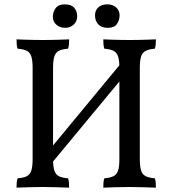

<svg xmlns="http://www.w3.org/2000/svg" viewBox="-20 -860 793 883"><path d="M185 -70 171 -127 554 -590 571 -536ZM56 3Q56 -10 57 -21Q58 -32 61 -40Q88 -42 103 -49.5Q118 -57 124 -75.5Q130 -94 130 -127V-549Q130 -582 124 -600.5Q118 -619 103 -626.5Q88 -634 61 -636Q58 -644 57 -655Q56 -666 56 -679Q74 -678 94 -677.5Q114 -677 135 -676.5Q156 -676 177 -676Q198 -676 218.5 -676.5Q239 -677 258.5 -677.5Q278 -678 298 -679Q298 -666 297 -655Q296 -644 293 -636Q266 -634 251 -626.5Q236 -619 230 -600.5Q224 -582 224 -549V-127Q224 -94 230 -75.5Q236 -57 251 -49.5Q266 -42 293 -40Q296 -32 297 -21Q298 -10 298 3Q268 2 237 1Q206 0 177 0Q148 0 115 1Q82 2 56 3ZM455 3Q455 -10 456 -21Q457 -32 460 -40Q486 -42 501.5 -49.5Q517 -57 523 -75.5Q529 -94 529 -127V-549Q529 -582 523 -600.5Q517 -619 501.5 -626.5Q486 -634 460 -636Q457 -644 456 -655Q455 -666 455 -679Q474 -678 493.5 -677.5Q513 -677 533.5 -676.5Q554 -676 576 -676Q598 -676 618 -676.5Q638 -677 657.5 -677.5Q677 -678 697 -679Q697 -666 696 -655Q695 -644 692 -636Q666 -634 650.5 -626.5Q635 -619 629 -600.5Q623 -582 623 -549V-127Q623 -94 629 -75.5Q635 -57 650.5 -49.5Q666 -42 692 -40Q695 -32 696 -21Q697 -10 697 3Q667 2 636 1Q605 0 576 0Q547 0 513.5 1Q480 2 455 3ZM476 -732Q447 -732 432 -748Q417 -764 417 -789Q417 -813 432.5 -826.5Q448 -840 473 -840Q498 -840 514 -826Q530 -812 530 -789Q530 -768 518 -750Q506 -732 476 -732ZM280 -732Q255 -732 239 -746.5Q223 -761 223 -783Q223 -805 236 -822.5Q249 -840 278 -840Q308 -840 321.5 -824Q335 -808 335 -785Q335 -762 319 -747Q303 -732 280 -732Z"/></svg>

Font: Vollkorn
Style: Regular
Weight: 400
Designer: Friedrich Althausen
Foundry: Friedrich Althausen
Version: Version 4.104